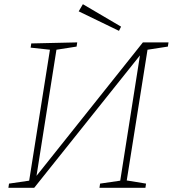

<svg xmlns="http://www.w3.org/2000/svg" viewBox="-20 -895 823 915"><path d="M20 0 23 -20 119 -34 218 -658 126 -668 129 -688 348 -693 345 -673 249 -658 154 -57 661 -693H783L780 -673L683 -658L584 -35L676 -20L673 0H454L457 -20L553 -34L647 -631L143 0ZM547 -748 355 -841 375 -875 557 -768Z"/></svg>

Font: Bitter ExtraLight
Style: Italic
Weight: 200
Italic angle: -9°
Designer: Sol Matas, and Bitter project Authors
Foundry: Sol Matas
Version: Version 2.001